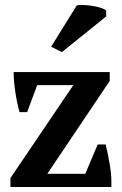

<svg xmlns="http://www.w3.org/2000/svg" viewBox="-20 -743 484 763"><path d="M399.9 -168.9Q409.2 -131.8 416.7 -85.9Q424.3 -40 422.4 0H21.5V-35.6L271.5 -404.8H127.9L87.9 -297.4H57.6Q46.9 -336.4 40.5 -379.9Q34.2 -423.3 34.2 -456.5H416V-421.4L168 -52.2H318.8L368.2 -168.9ZM285.2 -721.7Q292.5 -723.6 310.1 -723.1Q327.6 -722.7 346.7 -719.7Q365.7 -716.8 381.3 -711.7Q397 -706.5 401.9 -700.7V-677.7L226.1 -536.1L183.1 -557.1Z"/></svg>

Font: PT Astra Serif
Style: Bold
Weight: 700
Designer: A.Korolkova, I. Chaeva
Foundry: ParaType Ltd
Version: Version 1.002